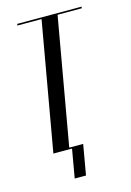

<svg xmlns="http://www.w3.org/2000/svg" viewBox="-98 -546 481 706"><g transform="rotate(-15 142.5 -193.0)"><path d="M285 -495H40L39 -489H131L45 0H116L97 109H140L160 -6H107L192 -489H284Z"/></g></svg>

Font: Moniqa Ita Display
Style: Italic
Weight: 400
Italic angle: -10°
Designer: Rajesh Rajput
Foundry: Rajesh Rajput
Version: Version 1.000